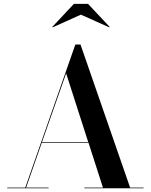

<svg xmlns="http://www.w3.org/2000/svg" viewBox="-20 -1002 802 1022"><path d="M410.5 -924 561.5 -856.5 563.5 -859 448.5 -981.5H373.5L258.5 -859L260.5 -856.5ZM18.5 -3.5V0H238.5V-3.5H119L202.5 -242.5H451L528 -3.5H429V0H744V-3.5H672.5L408.5 -765H381L114.5 -3.5ZM332 -611.5 449.5 -246H203.5Z"/></svg>

Font: Bodoni* 48pt Medium
Style: Regular
Weight: 500
Version: Version 2.3